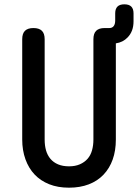

<svg xmlns="http://www.w3.org/2000/svg" viewBox="-20 -860 640 890"><path d="M83 -678Q83 -705 96 -717.5Q109 -730 135 -730Q161 -730 174 -717.5Q187 -705 187 -678V-213Q187 -185 193.5 -162.5Q200 -140 214 -123.5Q228 -107 249.5 -98Q271 -89 300 -89Q329 -89 350.5 -98.5Q372 -108 386 -124Q400 -140 406.5 -163Q413 -186 413 -213V-678Q413 -705 426 -717.5Q439 -730 465 -730H487Q500 -730 507 -739Q514 -748 514 -765V-798Q514 -819 524.5 -829.5Q535 -840 556.5 -840Q578 -840 588.5 -829.5Q599 -819 599 -798V-761Q599 -714 571 -686Q550 -664 517 -659V-213Q517 -162 502.5 -121Q488 -80 460 -50.5Q432 -21 391.5 -5.5Q351 10 300 10Q248 10 208 -6Q168 -22 140.5 -51Q113 -80 98 -121.5Q83 -163 83 -213Z"/></svg>

Font: Maple Mono Medium
Style: Regular
Weight: 500
Monospace: yes
Designer: subframe7536
Version: Version 7.000